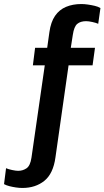

<svg xmlns="http://www.w3.org/2000/svg" viewBox="-113 -748 518 952"><path d="M-2 184Q-17 184 -34 181.5Q-51 179 -66.5 175Q-82 171 -93 165L-83 86Q-72 91 -53 95Q-34 99 -23 99Q0 99 18.5 86.5Q37 74 43 34L109 -424H50L61 -511H121L132 -589Q139 -639 160 -669.5Q181 -700 214.5 -714Q248 -728 290 -728Q305 -728 322.5 -725.5Q340 -723 357 -719Q374 -715 385 -708L374 -630Q363 -635 344.5 -639Q326 -643 314 -643Q286 -643 270 -629.5Q254 -616 248 -575L238 -511H358L346 -424H227L162 32Q151 113 107 148.5Q63 184 -2 184Z"/></svg>

Font: Chivo Medium Medium
Style: Italic
Weight: 500
Italic angle: -8.05°
Version: Version 2.002